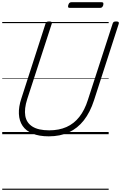

<svg xmlns="http://www.w3.org/2000/svg" viewBox="-20 -1208 1090 1728"><path d="M419 19Q332 19 273 -5.5Q214 -30 183.5 -75Q153 -120 150 -183Q147 -246 172 -321L390 -996Q393 -1006 400 -1010.5Q407 -1015 423 -1015Q437 -1015 443.5 -1010.5Q450 -1006 446 -995L225 -316Q197 -229 207.5 -166Q218 -103 271.5 -69Q325 -35 423 -35Q511 -35 578.5 -65Q646 -95 694 -156Q742 -217 771 -309L994 -996Q997 -1006 1003.5 -1010.5Q1010 -1015 1026 -1015Q1055 -1015 1049 -995L826 -305Q791 -197 734.5 -125Q678 -53 599.5 -17Q521 19 419 19ZM608 -1137Q596 -1137 593.5 -1143.5Q591 -1150 594 -1161Q598 -1175 604.5 -1181.5Q611 -1188 622 -1188H895Q907 -1188 909.5 -1181Q912 -1174 909 -1161Q905 -1149 898.5 -1143Q892 -1137 880 -1137ZM0 490H958V500H0ZM0 -20H958V0H0ZM0 -505H958V-500H0ZM0 -1010H958V-1000H0Z"/></svg>

Font: Playwrite MX Guides
Style: Regular
Weight: 400
Designer: Veronika Burian, José Scaglione
Foundry: TypeTogether
Version: Version 1.003